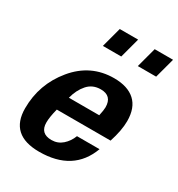

<svg xmlns="http://www.w3.org/2000/svg" viewBox="-180 -868 929 1000"><g transform="rotate(30 284.0 -368.0)"><path d="M568.4 -750H458L425.8 -629.9H536.1ZM358.4 -750H248L215.8 -629.9H326.2ZM521.5 -353.5C521.5 -406.9 506.8 -446.9 477.5 -473.6C448.2 -500.3 406.2 -513.7 351.6 -513.7C257.8 -513.7 180.3 -476.6 119.1 -402.3C57.9 -328.1 27.3 -242.8 27.3 -146.5C27.3 -39.7 85.9 13.7 203.1 13.7C339.2 13.7 428.1 -42.6 469.7 -155.3H334C324.9 -131.2 311.2 -111.2 293 -95.2C274.7 -79.3 253.3 -71.3 228.5 -71.3C182.9 -71.3 160.2 -93.4 160.2 -137.7C160.2 -159.2 164.7 -187.5 173.8 -222.7H497.1C513.3 -272.8 521.5 -316.4 521.5 -353.5ZM387.7 -359.4C387.7 -348.3 385.1 -331.1 379.9 -307.6H197.3C206.4 -342.8 221 -371.7 241.2 -394.5C261.4 -417.3 287.8 -428.7 320.3 -428.7C365.2 -428.7 387.7 -405.6 387.7 -359.4Z"/></g></svg>

Font: FreeUniversal
Style: BoldItalic
Weight: 700
Italic angle: -11°
Version: Version 1.001